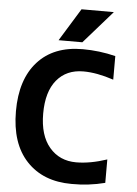

<svg xmlns="http://www.w3.org/2000/svg" viewBox="-63 -1009 760 1069"><g transform="rotate(5 317.0 -475.0)"><path d="M348.6 -961.9H529.3L369.1 -779.3H236.3ZM564.5 -141.6V-10.7Q473.6 12.7 377.9 11.7Q218.8 11.7 126.5 -86.4Q34.2 -184.6 34.2 -365.2Q34.2 -543 123.5 -642.1Q212.9 -741.2 375 -741.2Q467.8 -741.2 558.6 -718.8V-586.9Q464.8 -618.2 389.6 -618.2Q294.9 -618.2 240.7 -552.7Q186.5 -487.3 186.5 -365.2Q186.5 -243.2 243.2 -176.8Q299.8 -110.4 392.6 -110.4Q470.7 -110.4 564.5 -141.6Z"/></g></svg>

Font: Gen Shin Gothic Bold
Style: Bold
Weight: 700
Designer: [Source Han Sans]
Ryoko NISHIZUKA  (kana & ideographs); Paul D. Hunt (Latin, Greek & Cyrillic); Wenlong ZHANG  (bopomofo
Version: Version 1.002.20150607